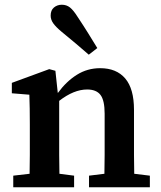

<svg xmlns="http://www.w3.org/2000/svg" viewBox="-20 -791 678 811"><path d="M36 0V-49L105 -57Q106 -95 106 -137Q106 -179 106 -213V-267Q106 -305 105.5 -332.5Q105 -360 104 -391L30 -397V-441L188 -499L214 -492L224 -399H225Q260 -447 304.5 -475Q349 -503 403 -503Q472 -503 509 -459.5Q546 -416 546 -327V-213Q546 -178 546 -136.5Q546 -95 547 -57L613 -49V0H356V-49L421 -57Q422 -95 422 -136.5Q422 -178 422 -213V-311Q422 -367 404.5 -390Q387 -413 348 -413Q292 -413 230 -365V-213Q230 -179 230 -137Q230 -95 231 -57L293 -49V0ZM391 -588 355 -560Q329 -583 301.5 -606Q274 -629 240 -657Q216 -677 205 -692.5Q194 -708 194 -725Q194 -748 208 -759.5Q222 -771 241 -771Q261 -771 275.5 -759.5Q290 -748 307 -721Q333 -682 352.5 -650.5Q372 -619 391 -588Z"/></svg>

Font: Source Serif 4 SmText Semibold
Style: Regular
Weight: 600
Designer: Frank Grießhammer
Foundry: Adobe
Version: Version 4.005;hotconv 1.1.0;makeotfexe 2.6.0